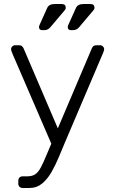

<svg xmlns="http://www.w3.org/2000/svg" viewBox="-20 -745 569 955"><path d="M93 190Q83 190 77 184Q71 178 71 168V154Q71 144 77 138Q83 132 93 132H116Q140 132 155 122Q170 112 183 88Q196 64 213 22L437 -505Q440 -512 445 -516Q450 -520 460 -520H478Q486 -520 492 -514Q498 -508 498 -500Q498 -496 496.5 -492Q495 -488 492 -480L302 -34Q289 -3 273 35.5Q257 74 237 109.5Q217 145 190 167.5Q163 190 127 190ZM241 -17 41 -480Q35 -495 35 -500Q35 -508 41 -514Q47 -520 55 -520H74Q84 -520 89 -515.5Q94 -511 97 -505L273 -94ZM333 -595Q317 -595 317 -611Q317 -615 319 -619Q321 -623 322 -626L358 -706Q367 -725 395 -725H430Q450 -725 450 -706Q450 -699 444 -693L373 -609Q361 -595 343 -595ZM190 -595Q174 -595 174 -611Q174 -615 176 -619Q178 -623 179 -626L215 -706Q224 -725 252 -725H287Q307 -725 307 -706Q307 -699 301 -693L230 -609Q218 -595 200 -595Z"/></svg>

Font: Rubik Light Light
Style: Regular
Weight: 300
Version: Version 2.101